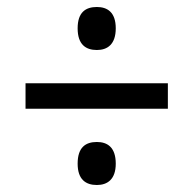

<svg xmlns="http://www.w3.org/2000/svg" viewBox="-20 -632 554 549"><path d="M257 -489C287 -489 311 -505 311 -551C311 -597 287 -612 257 -612C225 -612 202 -597 202 -551C202 -505 225 -489 257 -489ZM53 -321H460V-394H53ZM257 -103C287 -103 311 -119 311 -164C311 -211 287 -226 257 -226C225 -226 202 -211 202 -164C202 -119 225 -103 257 -103Z"/></svg>

Font: Noto Serif Armenian SemiCondensed
Style: Bold
Weight: 700
Width: 4
Designer: Monotype Design Team
Foundry: Monotype Imaging Inc.
Version: Version 2.008